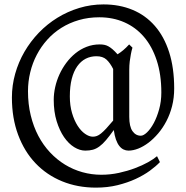

<svg xmlns="http://www.w3.org/2000/svg" viewBox="-20 -671 847 874"><path d="M495.1 -356.9Q481.4 -384.3 464.8 -399.7Q448.2 -415 418.9 -415Q392.1 -415 369.9 -403.6Q347.7 -392.1 331.5 -369.1Q315.4 -346.2 306.6 -312Q297.9 -277.8 297.9 -231.9Q297.9 -190.4 307.9 -156.5Q317.9 -122.6 333.3 -98.6Q348.6 -74.7 367.2 -61.8Q385.7 -48.8 402.8 -48.8Q412.1 -48.8 420.9 -52Q429.7 -55.2 439.9 -63.5Q450.2 -71.8 463.4 -85.9Q476.6 -100.1 495.1 -122.1ZM772.9 -268.1Q772.9 -225.6 763.4 -188.2Q753.9 -150.9 737.5 -119.6Q721.2 -88.4 700 -63.5Q678.7 -38.6 655.8 -21.2Q632.8 -3.9 609.4 5.4Q585.9 14.6 564.9 14.6Q553.2 14.6 542.5 9.5Q531.7 4.4 522.9 -6.8Q514.2 -18.1 507.8 -35.9Q501.5 -53.7 498 -79.1Q478 -51.3 462.6 -33.2Q447.3 -15.1 432.6 -4.4Q418 6.3 402.8 10.5Q387.7 14.6 368.2 14.6Q343.3 14.6 317.6 -1.2Q292 -17.1 271.5 -46.9Q251 -76.7 237.8 -119.6Q224.6 -162.6 224.6 -216.8Q224.6 -244.6 231.2 -274.4Q237.8 -304.2 250.5 -332Q263.2 -359.9 281.7 -384.8Q300.3 -409.7 323.5 -428.5Q346.7 -447.3 374.5 -458Q402.3 -468.8 434.1 -468.8Q445.3 -468.8 454.6 -467Q463.9 -465.3 472.9 -460.4Q481.9 -455.6 492.2 -446.8Q502.4 -438 515.1 -423.8Q527.8 -431.6 541 -442.6Q554.2 -453.6 567.9 -468.8L583 -454.1Q578.6 -439.9 575.7 -423.8Q572.8 -409.7 570.6 -391.6Q568.4 -373.5 568.4 -353V-139.2Q568.4 -95.2 583 -74.2Q597.7 -53.2 621.1 -53.2Q633.3 -53.2 649.4 -68.6Q665.5 -84 679.9 -110.6Q694.3 -137.2 704.3 -173.1Q714.4 -209 714.4 -250Q714.4 -332 693.4 -396Q672.4 -460 635 -503.4Q597.7 -546.9 545.9 -569.6Q494.1 -592.3 432.1 -592.3Q382.3 -592.3 338.9 -579.6Q295.4 -566.9 259.3 -544.2Q223.1 -521.5 195.1 -490.2Q167 -459 147.5 -421.6Q127.9 -384.3 117.7 -342Q107.4 -299.8 107.4 -255.9Q107.4 -196.8 119.9 -145.8Q132.3 -94.7 154.5 -52.5Q176.8 -10.3 207.8 22.7Q238.8 55.7 275.9 78.4Q313 101.1 355 112.8Q397 124.5 440.9 124.5Q481.9 124.5 521.2 116Q560.5 107.4 594.2 94.7Q627.9 82 654.1 67.4Q680.2 52.7 694.8 40L708 66.9Q690.4 85.4 662.4 106Q634.3 126.5 597.4 143.6Q560.5 160.6 515.1 171.9Q469.7 183.1 417 183.1Q333 183.1 262.7 154.3Q192.4 125.5 141.6 72Q90.8 18.6 62.5 -57.4Q34.2 -133.3 34.2 -227.1Q34.2 -282.2 49.1 -335.2Q64 -388.2 91.3 -435.3Q118.7 -482.4 156.7 -522Q194.8 -561.5 241.2 -590.1Q287.6 -618.7 340.8 -634.8Q394 -650.9 451.2 -650.9Q523.9 -650.9 583.3 -626.2Q642.6 -601.6 684.8 -553.2Q727.1 -504.9 750 -433.3Q772.9 -361.8 772.9 -268.1Z"/></svg>

Font: Gentium Plus Phon
Style: Regular
Weight: 400
Designer: J. Victor Gaultney, Annie Olsen, Iska Routamaa, Becca Hirsbrunner
Foundry: SIL International
Version: Version 5.000